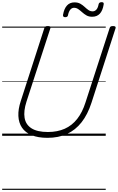

<svg xmlns="http://www.w3.org/2000/svg" viewBox="-20 -1256 1090 1776"><path d="M419 19Q332 19 273 -5.5Q214 -30 183.5 -75Q153 -120 150 -183Q147 -246 172 -321L390 -996Q393 -1006 400 -1010.5Q407 -1015 423 -1015Q437 -1015 443.5 -1010.5Q450 -1006 446 -995L225 -316Q197 -229 207.5 -166Q218 -103 271.5 -69Q325 -35 423 -35Q511 -35 578.5 -65Q646 -95 694 -156Q742 -217 771 -309L994 -996Q997 -1006 1003.5 -1010.5Q1010 -1015 1026 -1015Q1055 -1015 1049 -995L826 -305Q791 -197 734.5 -125Q678 -53 599.5 -17Q521 19 419 19ZM583 -1097Q560 -1097 563 -1119Q573 -1176 599.5 -1205Q626 -1234 669 -1234Q701 -1234 723 -1221.5Q745 -1209 762.5 -1192.5Q780 -1176 797.5 -1163.5Q815 -1151 837 -1151Q857 -1151 871.5 -1167Q886 -1183 892 -1216Q896 -1236 920 -1236Q932 -1236 936.5 -1231Q941 -1226 939 -1215Q930 -1158 903.5 -1129.5Q877 -1101 832 -1101Q802 -1101 780 -1113.5Q758 -1126 740 -1142.5Q722 -1159 704 -1171.5Q686 -1184 665 -1184Q645 -1184 630.5 -1167Q616 -1150 609 -1116Q608 -1107 601.5 -1102Q595 -1097 583 -1097ZM0 490H958V500H0ZM0 -20H958V0H0ZM0 -505H958V-500H0ZM0 -1010H958V-1000H0Z"/></svg>

Font: Playwrite RO Guides
Style: Regular
Weight: 400
Designer: Veronika Burian, José Scaglione
Foundry: TypeTogether
Version: Version 1.003